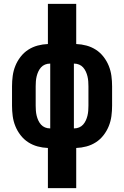

<svg xmlns="http://www.w3.org/2000/svg" viewBox="-20 -755 640 990"><path d="M227 215V8Q200 7 174 0Q148 -7 125.5 -21.5Q103 -36 86 -58Q69 -80 59 -105Q49 -130 45.5 -156.5Q42 -183 42 -210V-310Q42 -337 45.5 -363.5Q49 -390 59 -415Q69 -440 86 -462Q103 -484 125.5 -498.5Q148 -513 174 -520Q200 -527 227 -528V-735H373V-528Q400 -527 426 -520Q452 -513 474.5 -498.5Q497 -484 514 -462Q531 -440 541 -415Q551 -390 554.5 -363.5Q558 -337 558 -310V-210Q558 -183 554.5 -156.5Q551 -130 541 -105Q531 -80 514 -58Q497 -36 474.5 -21.5Q452 -7 426 0Q400 7 373 8V215ZM237 -93H239V-427H237Q224 -427 212 -422Q200 -417 191.5 -407.5Q183 -398 177.5 -386Q172 -374 169 -361.5Q166 -349 165 -336Q164 -323 164 -310V-210Q164 -197 165 -184Q166 -171 169 -158.5Q172 -146 177.5 -134Q183 -122 191.5 -112.5Q200 -103 212 -98Q224 -93 237 -93ZM361 -93H363Q376 -93 388 -98Q400 -103 408.5 -112.5Q417 -122 422.5 -134Q428 -146 431 -158.5Q434 -171 435 -184Q436 -197 436 -210V-310Q436 -323 435 -336Q434 -349 431 -361.5Q428 -374 422.5 -386Q417 -398 408.5 -407.5Q400 -417 388 -422Q376 -427 363 -427H361Z"/></svg>

Font: Iosevka Heavy Extended
Style: Regular
Weight: 900
Width: 7
Monospace: yes
Designer: Belleve Invis
Foundry: Belleve Invis
Version: Version 32.5.0; ttfautohint (v1.8.4)